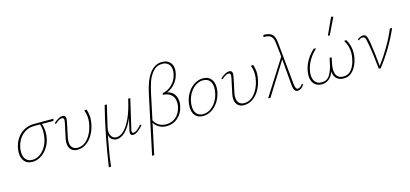

<svg xmlns="http://www.w3.org/2000/svg" viewBox="-77 -1303 4663 2183"><g transform="rotate(-15 2254.5 -211.5)"><path d="M516 -384Q423 -384 380 -385Q398 -333 398 -281Q398 -247 391 -212Q379 -152 346 -102.5Q313 -53 266 -24.5Q219 4 166 4Q106 4 73.5 -34Q41 -72 41 -137Q41 -164 47 -194Q67 -291 134.5 -349.5Q202 -408 294 -408H522ZM373 -292Q373 -346 359 -385H289Q209 -385 151 -333.5Q93 -282 74 -195Q68 -165 68 -139Q68 -82 95.5 -50Q123 -18 172 -18Q217 -18 257 -44Q297 -70 325.5 -115.5Q354 -161 365 -216Q373 -258 373 -292Z M593 -107Q593 -130 599 -157L636 -330Q640 -348 640 -361Q640 -389 617 -389Q583 -389 534 -343L524 -356Q585 -412 630 -412Q667 -412 667 -371Q667 -363 662 -335L625 -160Q620 -139 620 -113Q620 -67 642 -42.5Q664 -18 704 -18Q775 -18 826.5 -79.5Q878 -141 897 -232Q905 -270 905 -302Q905 -361 885 -407L912 -412Q931 -361 931 -308Q931 -276 923 -236Q910 -170 878.5 -115.5Q847 -61 800 -28.5Q753 4 696 4Q648 4 620.5 -25.5Q593 -55 593 -107Z M1470 -77Q1434 -37 1405.5 -16.5Q1377 4 1352 4Q1319 4 1319 -31Q1319 -43 1322 -56L1354 -193Q1312 -95 1261.5 -45.5Q1211 4 1158 4Q1130 4 1104.5 -14Q1079 -32 1072 -72L1068 -49Q1047 65 1034.5 139.5Q1022 214 1015 287L988 289Q1038 -60 1125 -408H1151L1091 -151Q1087 -134 1087 -113Q1087 -72 1107 -45.5Q1127 -19 1162 -19Q1206 -19 1250 -61Q1294 -103 1334 -190.5Q1374 -278 1402 -408H1427L1346 -59Q1343 -46 1343 -38Q1343 -19 1361 -19Q1381 -19 1404 -36.5Q1427 -54 1458 -89Z M1849 -363Q1903 -351 1930 -312.5Q1957 -274 1957 -221Q1957 -196 1951 -170Q1934 -91 1878.5 -42Q1823 7 1746 7Q1695 7 1657.5 -15Q1620 -37 1599 -72L1522 289H1497L1642 -394Q1708 -712 1880 -712Q1939 -712 1971.5 -679Q2004 -646 2004 -590Q2004 -568 1998 -542Q1984 -478 1943.5 -431Q1903 -384 1849 -363ZM1973 -542Q1978 -567 1978 -586Q1978 -635 1951.5 -663Q1925 -691 1876 -691Q1810 -691 1767 -640.5Q1724 -590 1703.5 -528.5Q1683 -467 1668 -395L1605 -99Q1623 -62 1659 -38.5Q1695 -15 1747 -15Q1816 -15 1863 -58Q1910 -101 1925 -171Q1930 -198 1930 -216Q1930 -273 1896.5 -309Q1863 -345 1794 -349L1797 -367Q1858 -376 1908 -424Q1958 -472 1973 -542Z M2052 -135Q2052 -163 2058 -194Q2071 -258 2104.5 -307.5Q2138 -357 2184.5 -384.5Q2231 -412 2282 -412Q2342 -412 2374.5 -374.5Q2407 -337 2407 -274Q2407 -246 2401 -216Q2388 -154 2355 -104Q2322 -54 2275.5 -25.5Q2229 3 2176 3Q2117 3 2084.5 -34Q2052 -71 2052 -135ZM2375 -216Q2381 -245 2381 -271Q2381 -326 2354.5 -358Q2328 -390 2278 -390Q2235 -390 2195 -366Q2155 -342 2125.5 -297.5Q2096 -253 2084 -195Q2078 -165 2078 -138Q2078 -81 2105.5 -49.5Q2133 -18 2182 -18Q2227 -18 2267 -44Q2307 -70 2335.5 -115.5Q2364 -161 2375 -216Z M2554 -107Q2554 -130 2560 -157L2597 -330Q2601 -348 2601 -361Q2601 -389 2578 -389Q2544 -389 2495 -343L2485 -356Q2546 -412 2591 -412Q2628 -412 2628 -371Q2628 -363 2623 -335L2586 -160Q2581 -139 2581 -113Q2581 -67 2603 -42.5Q2625 -18 2665 -18Q2736 -18 2787.5 -79.5Q2839 -141 2858 -232Q2866 -270 2866 -302Q2866 -361 2846 -407L2873 -412Q2892 -361 2892 -308Q2892 -276 2884 -236Q2871 -170 2839.5 -115.5Q2808 -61 2761 -28.5Q2714 4 2657 4Q2609 4 2581.5 -25.5Q2554 -55 2554 -107Z M3366 -48Q3346 -21 3328 -8.5Q3310 4 3289 4Q3265 4 3252.5 -15.5Q3240 -35 3236 -80L3210 -387L2968 0H2940L3207 -420L3190 -575Q3184 -637 3162.5 -660Q3141 -683 3095 -686L3069 -687L3075 -711L3100 -710Q3153 -706 3180 -678.5Q3207 -651 3213 -582L3262 -84Q3266 -49 3274 -34Q3282 -19 3296 -19Q3324 -19 3354 -60Z M4013 -255Q4013 -220 4006 -186Q3989 -102 3944 -49Q3899 4 3831 4Q3777 4 3746.5 -26Q3716 -56 3714 -109Q3669 4 3573 4Q3514 4 3482 -33Q3450 -70 3450 -133Q3450 -162 3458 -199Q3472 -260 3505.5 -314Q3539 -368 3588 -412L3614 -407Q3564 -362 3530.5 -308Q3497 -254 3484 -196Q3476 -161 3476 -135Q3476 -81 3502.5 -49.5Q3529 -18 3576 -18Q3643 -18 3675.5 -74Q3708 -130 3722 -205L3734 -264H3759L3746 -203Q3737 -161 3737 -129Q3737 -74 3761.5 -46Q3786 -18 3832 -18Q3893 -18 3929.5 -65Q3966 -112 3980 -185Q3988 -225 3988 -256Q3988 -335 3944 -407L3970 -410Q4013 -339 4013 -255ZM3781 -513 3872 -711 3897 -705 3801 -508Z M4509 -408Q4411 -186 4265 1L4243 -1Q4232 -104 4223 -174Q4214 -244 4202 -306Q4195 -343 4190.5 -359.5Q4186 -376 4177.5 -383.5Q4169 -391 4154 -391Q4130 -391 4108 -370L4098 -383Q4114 -396 4131.5 -404Q4149 -412 4165 -412Q4194 -412 4205.5 -390Q4217 -368 4227 -310Q4248 -180 4261 -27Q4400 -212 4483 -409Z"/></g></svg>

Font: Ysabeau Extralight
Style: Italic
Weight: 200
Italic angle: -12°
Designer: Christian Thalmann (Catharsis Fonts)
Version: Version 0.003